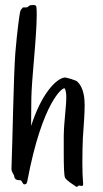

<svg xmlns="http://www.w3.org/2000/svg" viewBox="-20 -708 402 753"><path d="M310 -328C304 -369 288 -383 282 -389C280 -392 240 -405 233 -404C199 -399 142 -339 102 -214C103 -265 102 -322 104 -352C108 -433 129 -618 123 -678C122 -689 116 -689 105 -688C96 -688 94 -685 89 -681C84 -676 71 -682 68 -677C67 -672 63 -676 59 -662C57 -653 48 -595 40 -499C33 -402 30 -183 25 -46C25 -31 36 -24 36 -15C38 -2 50 -1 62 -1C67 4 70 15 75 15C83 15 85 12 87 3C146 -311 228 -369 234 -361C238 -354 240 -342 240 -327C240 -290 231 -233 230 -176V-110C230 -59 231 -20 235 -11C242 1 270 18 277 23C284 29 286 17 293 20C300 22 307 23 306 13C304 -9 303 -40 303 -71C303 -107 304 -144 305 -166C309 -223 312 -264 312 -295C312 -307 311 -319 310 -328Z"/></svg>

Font: Oregano
Style: Regular
Weight: 400
Designer: Astigmatic (AOETI)
Foundry: Astigmatic (AOETI)
Version: Version 1.000